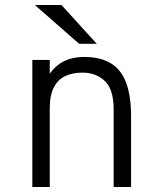

<svg xmlns="http://www.w3.org/2000/svg" viewBox="-20 -752 656 772"><path d="M110 0V-511H180V-424L168 -436Q184 -465.5 206 -484.8Q228 -504 256 -513.5Q284 -523 318 -523Q382.5 -523 424.5 -498.2Q466.5 -473.5 486.8 -420.5Q507 -367.5 507 -283V0H437V-312Q437 -393 401.2 -426.5Q365.5 -460 312 -460Q273 -460 243.2 -446.5Q213.5 -433 196.8 -401.2Q180 -369.5 180 -314V0ZM298 -576 120 -732H227L369 -576Z"/></svg>

Font: Overpass Mono Light Light
Style: Regular
Weight: 300
Monospace: yes
Version: Version 4.000